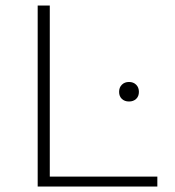

<svg xmlns="http://www.w3.org/2000/svg" viewBox="-20 -678 636 698"><path d="M161 -36H552V0H117V-658H161ZM475 -318.5Q465 -309 449 -309Q433 -309 423 -318.5Q413 -328 413 -344Q413 -360 423 -370Q433 -380 449 -380Q465 -380 475 -370Q485 -360 485 -344Q485 -328 475 -318.5Z"/></svg>

Font: EauTest Light
Style: Regular
Weight: 300
Designer: Christian Thalmann (Catharsis Fonts)
Version: Version 0.001;PS 000.001;hotconv 1.0.88;makeotf.lib2.5.64775